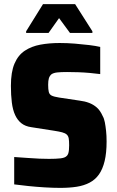

<svg xmlns="http://www.w3.org/2000/svg" viewBox="-20 -905 570 933"><path d="M273 8Q238 8 197 5.5Q156 3 117.5 -1Q79 -5 49 -9V-142Q83 -140 114 -137.5Q145 -135 172 -134Q199 -133 218 -133Q253 -133 274 -135.5Q295 -138 303 -146Q309 -151 311.5 -158.5Q314 -166 315 -176.5Q316 -187 316 -199Q316 -220 314 -232Q312 -244 304.5 -251Q297 -258 282 -262Q267 -266 241 -270L132 -287Q103 -291 84 -306Q65 -321 53.5 -346Q42 -371 37.5 -407Q33 -443 33 -488Q33 -555 50.5 -596Q68 -637 100.5 -658.5Q133 -680 176 -688Q219 -696 270 -696Q307 -696 344 -693Q381 -690 413.5 -686Q446 -682 467 -677V-545Q444 -548 416.5 -550.5Q389 -553 360.5 -554Q332 -555 306 -555Q276 -555 258 -553Q240 -551 230 -544Q221 -536 217.5 -524.5Q214 -513 214 -493Q214 -471 217 -458.5Q220 -446 231 -440.5Q242 -435 267 -431L367 -416Q392 -413 413 -405Q434 -397 450.5 -382.5Q467 -368 479 -341Q486 -329 489.5 -310.5Q493 -292 495.5 -269Q498 -246 498 -217Q498 -162 488.5 -122.5Q479 -83 461 -57.5Q443 -32 415.5 -17.5Q388 -3 352.5 2.5Q317 8 273 8ZM107 -745V-753L189 -885H345L429 -753V-745H320L267 -817L216 -745Z"/></svg>

Font: Saira SemiCondensed ExtraBold
Style: Regular
Weight: 800
Width: 4
Designer: Hector Gatti with collaboration of the Omnibus-Type team
Foundry: Omnibus-Type
Version: Version 1.101